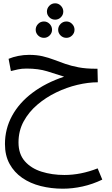

<svg xmlns="http://www.w3.org/2000/svg" viewBox="-20 -748 679 1162"><path d="M360 394Q290 394 226.5 378Q163 362 114.5 328.5Q66 295 38 244Q10 193 10 124Q10 32 53 -47Q96 -126 176.5 -186.5Q257 -247 368 -284Q319 -300 265.5 -316.5Q212 -333 141 -333Q111 -333 88.5 -328Q66 -323 46 -318L32 -392Q58 -403 90.5 -409.5Q123 -416 156 -416Q202 -416 238 -407.5Q274 -399 306.5 -386.5Q339 -374 375 -361.5Q411 -349 455.5 -340.5Q500 -332 561 -332H570L572 -250Q514 -250 448.5 -234.5Q383 -219 320 -188.5Q257 -158 205.5 -114Q154 -70 123 -13Q92 44 92 114Q92 184 130 227.5Q168 271 231.5 291Q295 311 370 311Q469 311 571 271L599 339Q541 367 480 380.5Q419 394 360 394ZM314 -629Q293 -629 278.5 -643.5Q264 -658 264 -678Q264 -698 278.5 -713Q293 -728 314 -728Q334 -728 348.5 -713Q363 -698 363 -678Q363 -658 348.5 -643.5Q334 -629 314 -629ZM246 -519Q225 -519 210.5 -533.5Q196 -548 196 -568Q196 -588 210.5 -603Q225 -618 246 -618Q266 -618 280.5 -603Q295 -588 295 -568Q295 -548 280.5 -533.5Q266 -519 246 -519ZM382 -519Q361 -519 346.5 -533.5Q332 -548 332 -568Q332 -588 346.5 -603Q361 -618 382 -618Q402 -618 416.5 -603Q431 -588 431 -568Q431 -548 416.5 -533.5Q402 -519 382 -519Z"/></svg>

Font: Noto Sans Living
Style: Regular
Weight: 400
Designer: Monotype Design Team
Foundry: Monotype Imaging Inc.
Version: Version 2.013; ttfautohint (v1.8.4.7-5d5b)